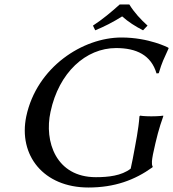

<svg xmlns="http://www.w3.org/2000/svg" viewBox="-20 -825 771 855"><path d="M571 -117 562 -74C521 -42 461 -36 407 -36C229 -36 176 -195 205 -327C242 -502 362 -611 497 -611C587 -611 653 -580 677 -498L687 -499C702 -550 709 -561 731 -610L729 -613C729 -613 643 -658 521 -658C349 -658 144 -527 97 -307C61 -134 173 10 374 10C490 10 580 -23 659 -80L660 -83C653 -94 658 -120 660 -131L661 -137C677 -212 688 -254 707 -307V-310C707 -310 689 -307 654 -307C620 -307 604 -310 604 -310L601 -307C597 -250 585 -192 571 -117ZM556 -805H513C475 -771 437 -739 394 -711L404 -690C445 -707 481 -725 524 -752C552 -727 582 -708 617 -690L637 -711C607 -738 578 -769 556 -805Z"/></svg>

Font: Libertinus Sans
Style: Italic
Weight: 400
Italic angle: -12°
Designer: Philipp H. Poll, Khaled Hosny
Foundry: Caleb Maclennan
Version: Version 7.050;RELEASE